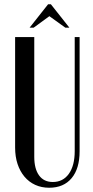

<svg xmlns="http://www.w3.org/2000/svg" viewBox="-20 -873 437 902"><path d="M141 -699V-136Q141 -80 163.5 -49Q186 -18 228 -18Q276 -18 303.5 -56.5Q331 -95 331 -163V-699H354V-162Q354 -81 316.5 -36Q279 9 211 9Q175 9 145.5 -4.5Q116 -18 95 -43Q74 -68 62.5 -102.5Q51 -137 51 -180V-699ZM206 -853H219L306 -743H287L212 -797L138 -743H119Z"/></svg>

Font: Moniqa SemBd Heading
Style: Regular
Weight: 600
Designer: Rajesh Rajput
Foundry: Rajesh Rajput
Version: Version 1.000